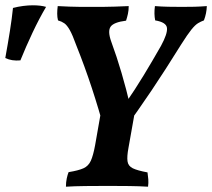

<svg xmlns="http://www.w3.org/2000/svg" viewBox="-119 -702 801 725"><path d="M277 -205Q254 -290 227.5 -370.5Q201 -451 169 -531Q155 -570 144.5 -588.5Q134 -607 124 -614Q114 -621 100 -625Q97 -637 97 -650.5Q97 -664 99 -679Q120 -678 142.5 -677Q165 -676 186.5 -676Q208 -676 225 -676Q244 -676 267 -676Q290 -676 315 -677Q340 -678 367 -679Q367 -663 364 -649.5Q361 -636 357 -624Q310 -618 298.5 -601Q287 -584 301 -545Q322 -488 340 -426.5Q358 -365 373 -301L355 -312Q391 -364 423.5 -417.5Q456 -471 489 -529Q514 -575 511.5 -596.5Q509 -618 467 -625Q462 -649 466 -679Q491 -677 516.5 -676.5Q542 -676 568 -676Q594 -676 615 -676.5Q636 -677 662 -679Q661 -651 651 -625Q640 -621 629 -614.5Q618 -608 603.5 -590Q589 -572 565 -534Q506 -439 453 -360Q400 -281 344 -205ZM130 3Q130 -14 133 -28Q136 -42 140 -52Q177 -58 196 -66.5Q215 -75 224 -95Q233 -115 240 -153L263 -284H391L366 -143Q360 -111 362.5 -93Q365 -75 382.5 -66.5Q400 -58 438 -51Q440 -38 441 -24.5Q442 -11 440 3Q408 1 369 0.5Q330 0 290 0Q246 0 203.5 0.5Q161 1 130 3ZM-42 -474Q-75 -471 -99 -483Q-89 -538 -81.5 -585.5Q-74 -633 -70 -672Q-51 -677 -31.5 -679.5Q-12 -682 5 -682Q20 -682 32.5 -680.5Q45 -679 55 -676Q29 -632 4 -579Q-21 -526 -42 -474Z"/></svg>

Font: Vollkorn SemiBold
Style: Italic
Weight: 600
Italic angle: -11°
Designer: Friedrich Althausen
Foundry: Friedrich Althausen
Version: Version 5.000